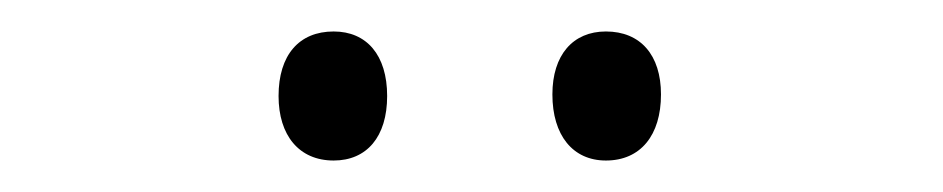

<svg xmlns="http://www.w3.org/2000/svg" viewBox="-20 -735 599 122"><path d="M157 -674C157 -649 170 -633 192 -633C213 -633 226 -648 226 -674C226 -700 213 -715 192 -715C170 -715 157 -700 157 -674ZM331 -675C331 -649 344 -633 365 -633C387 -633 400 -649 400 -675C400 -700 387 -715 365 -715C344 -715 331 -700 331 -675Z"/></svg>

Font: Noto Sans Gujarati UI SemiCondensed Light
Style: Regular
Weight: 300
Width: 4
Designer: Jelle Bosma - Monotype Design Team, Universal Thirst
Foundry: Monotype Imaging Inc.
Version: Version 2.106